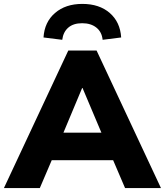

<svg xmlns="http://www.w3.org/2000/svg" viewBox="-41 -964 845 984"><path d="M-21 0 309 -705H454L784 0H600L517 -194L587 -143H175L246 -194L163 0ZM380 -513 264 -236 236 -284H527L499 -236L382 -513ZM278 -760 182 -772Q187 -851 241 -897.5Q295 -944 381 -944Q468 -944 521.5 -897.5Q575 -851 580 -772L485 -760Q481 -800 453 -822.5Q425 -845 380 -845Q335 -845 309 -822.5Q283 -800 278 -760Z"/></svg>

Font: Nunito Sans 12pt ExtraLight 12pt Black
Style: Regular
Weight: 900
Version: Version 3.101;gftools[0.9.27]